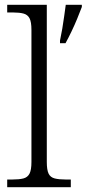

<svg xmlns="http://www.w3.org/2000/svg" viewBox="-20 -780 361 800"><path d="M10 0V-32H31Q60 -32 77.5 -36.5Q95 -41 103 -56.5Q111 -72 111 -105V-655Q111 -689 103 -704Q95 -719 78 -723.5Q61 -728 36 -728H10V-760H175V-105Q175 -72 182.5 -56.5Q190 -41 208 -36.5Q226 -32 254 -32H275V0ZM230 -611Q235 -634 239.5 -660.5Q244 -687 247.5 -713Q251 -739 254 -760H321V-751Q313 -730 302 -703Q291 -676 278 -649Q265 -622 253 -600H230Z"/></svg>

Font: Noto Serif Thai Light
Style: Regular
Weight: 300
Version: Version 2.001